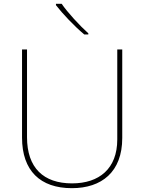

<svg xmlns="http://www.w3.org/2000/svg" viewBox="-20 -972 752 1002"><path d="M302 -952H272V-945C307 -900 367 -836 420 -792H441V-798C396 -838 331 -909 302 -952ZM618 -252V-714H592V-244C592 -92 498 -15 356 -15C207 -15 121 -96 121 -256V-714H95V-254C95 -81 190 10 355 10C510 10 618 -74 618 -252Z"/></svg>

Font: Noto Sans Thai Looped Thin
Style: Regular
Weight: 100
Designer: Sasikarn Vongin, Ben Mitchell
Foundry: The Fontpad Ltd
Version: Version 1.001